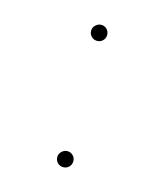

<svg xmlns="http://www.w3.org/2000/svg" viewBox="-64 -385 376 439"><g transform="rotate(15 124.0 -165.5)"><path d="M105 -315Q105 -323 111 -328.5Q117 -334 124 -334Q132 -334 137.5 -328.5Q143 -323 143 -315Q143 -307 137.5 -301.5Q132 -296 124 -296Q116 -296 110.5 -301.5Q105 -307 105 -315ZM105 -16Q105 -24 111 -29.5Q117 -35 124 -35Q132 -35 137.5 -29.5Q143 -24 143 -16Q143 -8 137.5 -2.5Q132 3 124 3Q116 3 110.5 -2.5Q105 -8 105 -16Z"/></g></svg>

Font: Ysabeau SC Hairline
Style: Regular
Weight: 100
Designer: Christian Thalmann (Catharsis Fonts)
Version: Version 0.003